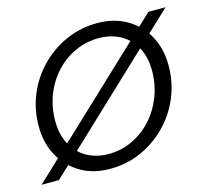

<svg xmlns="http://www.w3.org/2000/svg" viewBox="-109 -832 1040 964"><g transform="rotate(-15 411.0 -350.0)"><path d="M-5 0 738 -700H827L85 0ZM349 12Q262 12 196.5 -26.5Q131 -65 94 -132.5Q57 -200 57 -286Q57 -375 89.5 -452Q122 -529 180 -587.5Q238 -646 313.5 -679Q389 -712 474 -712Q561 -712 626.5 -674Q692 -636 729 -569Q766 -502 766 -415Q766 -326 733.5 -248.5Q701 -171 643 -112.5Q585 -54 510 -21Q435 12 349 12ZM361 -62Q427 -62 484.5 -89Q542 -116 585.5 -163.5Q629 -211 654 -274.5Q679 -338 679 -411Q679 -481 651.5 -531.5Q624 -582 575 -609.5Q526 -637 462 -637Q396 -637 338.5 -610.5Q281 -584 237 -536.5Q193 -489 168.5 -426Q144 -363 144 -291Q144 -221 171.5 -169.5Q199 -118 248 -90Q297 -62 361 -62Z"/></g></svg>

Font: DM Sans 24pt
Style: Italic
Weight: 400
Italic angle: -10°
Designer: Colophon Foundry, Jonny Pinhorn
Foundry: Colophon Foundry
Version: Version 4.004;gftools[0.9.30]